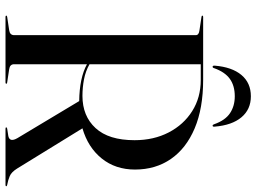

<svg xmlns="http://www.w3.org/2000/svg" viewBox="-134 -774 909 680"><g transform="rotate(90 320.0 -434.5)"><path d="M581 -458.5Q581 -389.5 541.8 -340.8Q502.5 -292 435 -272.5L577.5 -41Q590 -21 604.2 -15Q618.5 -9 635 -6Q640 -5 640 -3Q640 0 636 0H436Q431.5 0 431.5 -3Q431.5 -4.5 436.5 -6L462.5 -10Q485.5 -15 469.5 -42.5L338.5 -261Q256.5 -262 208 -288.5V-30.5Q208 -15.5 225.5 -13L272 -6Q277 -5.5 277 -3Q277 0 273 0H40Q36 0 36 -3Q36 -5.5 41 -6L87.5 -13Q105 -15.5 105 -30.5V-674Q105 -685 87.5 -687L41 -694Q36 -694.5 36 -697Q36 -700 40 -700H263Q364 -700 435 -670Q506 -640 543.5 -585.8Q581 -531.5 581 -458.5ZM208 -691.5V-297.5Q232.5 -283.5 261.5 -278Q290.5 -272.5 320 -272.5Q391.5 -272.5 434.2 -319Q477 -365.5 477 -457Q477 -525 449.5 -578Q422 -631 374 -661.2Q326 -691.5 263.5 -691.5ZM321.5 -812Q284 -812 259.8 -794.5Q235.5 -777 222 -739Q220.5 -733.5 217 -733.5Q212.5 -733.5 213 -741Q218 -802 246 -835.5Q274 -869 321.5 -869Q368 -869 396 -835.5Q424 -802 429 -741Q430 -733.5 425.5 -733.5Q422 -733.5 420.5 -739Q406.5 -778.5 381.2 -795.2Q356 -812 321.5 -812Z"/></g></svg>

Font: Fraunces144ptRegular
Style: Regular
Weight: 400
Version: Version 1.000;[0bf87f6ff]